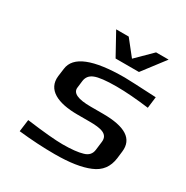

<svg xmlns="http://www.w3.org/2000/svg" viewBox="-159 -812 923 954"><g transform="rotate(30 302.0 -335.0)"><path d="M282 -217H351C417 -217 461 -208 455 -160L449 -111C446 -87 432 -71 406 -64C380 -56 341 -52 291 -52C251 -52 182 -58 84 -71L75 -2C147 6 217 10 282 10C367 10 433 0 480 -20C529 -40 555 -76 562 -128L567 -170C576 -246 518 -284 390 -284H320C246 -284 211 -300 215 -333L220 -374C223 -396 235 -412 258 -421C280 -430 321 -435 381 -435C435 -435 498 -430 568 -421L576 -486C474 -491 414 -494 394 -494C214 -494 119 -456 110 -380L104 -335C94 -252 170 -217 282 -217ZM307 -553H441L538 -680H466L378 -593L309 -680H237Z"/></g></svg>

Font: Gamestation Extended
Style: Italic
Weight: 400
Width: 7
Designer: Jonas Hecksher
Foundry: Jonas Hecksher, Playtypeª, e-types AS
Version: Version 1.003